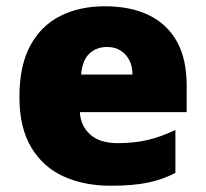

<svg xmlns="http://www.w3.org/2000/svg" viewBox="-20 -583 658 613"><path d="M315 -563Q396 -563 454.5 -535Q513 -507 544.5 -451Q576 -395 576 -310V-225H235Q237 -182 267.5 -154Q298 -126 356 -126Q408 -126 451 -136Q494 -146 540 -168V-31Q500 -10 452.5 0Q405 10 333 10Q249 10 183.5 -19.5Q118 -49 80 -112Q42 -175 42 -273Q42 -373 76.5 -437Q111 -501 172.5 -532Q234 -563 315 -563ZM322 -433Q288 -433 265.5 -412Q243 -391 239 -345H403Q403 -370 393.5 -389.5Q384 -409 366 -421Q348 -433 322 -433Z"/></svg>

Font: Noto Sans Khmer Black
Style: Regular
Weight: 900
Version: Version 2.003